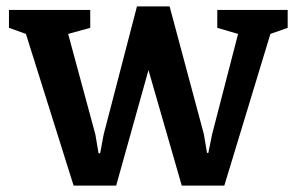

<svg xmlns="http://www.w3.org/2000/svg" viewBox="-20 -570 928 600"><path d="M262 -483V-539H8V-483L61 -464L210 10H343L444 -351L548 10H681L825 -464L879 -483V-539H659V-483L724 -464L643 -151L631 -92H627L617 -151L510 -550H408L304 -150L293 -91H288L278 -150L193 -464Z"/></svg>

Font: Domine
Style: Bold
Weight: 700
Designer: Pablo Impallari, Rodrigo Fuenzalida, Brenda Gallo
Foundry: Pablo Impallari, Rodrigo Fuenzalida, Brenda Gallo
Version: Version 2.000